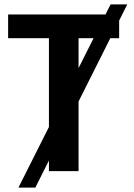

<svg xmlns="http://www.w3.org/2000/svg" viewBox="-20 -780 610 875"><path d="M560 -760 141 75H64L484 -760ZM338 0H203V-606H17V-714H523V-606H338Z"/></svg>

Font: Noto Sans Display SemiBold
Style: Regular
Weight: 600
Designer: Monotype Design Team
Foundry: Monotype Imaging Inc.
Version: Version 2.003